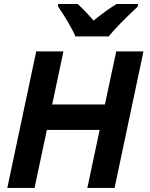

<svg xmlns="http://www.w3.org/2000/svg" viewBox="-20 -930 740 950"><path d="M546.9 0H412.1L473.1 -287.1H211.9L150.9 0H16.1L159.2 -675.8H293.9L238.3 -413.1H499L555.2 -675.8H689.9ZM518.1 -750H353Q342.3 -776.4 316.9 -819.6Q291.5 -862.8 267.1 -897.9V-910.2H363.8Q394.5 -884.3 442.9 -828.1Q499 -874 556.2 -910.2H662.1V-897.9Q558.6 -801.3 518.1 -750Z"/></svg>

Font: Cadman
Style: Bold Italic
Weight: 700
Italic angle: -12°
Designer: Paul James MIller
Foundry: High-Logic / Made with FontCreator
Version: Version 2.114;March 28, 2021;FontCreator 13.0.0.2683 64-bit